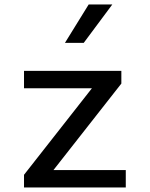

<svg xmlns="http://www.w3.org/2000/svg" viewBox="-20 -826 660 846"><path d="M514.7 -513.7V-457.8L199.2 -55.8L181.3 -76.5H534.2V0H85.8V-55.8L401.3 -457.8L425.3 -437.2H85.8V-513.7ZM349 -637.2 474.8 -806.2H370.7L266.2 -637.2Z"/></svg>

Font: Monaspace Neon Var
Style: Regular
Weight: 400
Designer: Riley Cran and the Lettermatic Team
Version: Version 1.000 (Monaspace Neon Var)